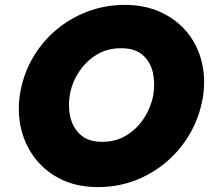

<svg xmlns="http://www.w3.org/2000/svg" viewBox="-20 -738 854 784"><path d="M61 -350Q73 -429 110.5 -496Q148 -563 206 -613Q264 -663 336.5 -690.5Q409 -718 490 -718Q570 -718 633.5 -689.5Q697 -661 740 -611Q783 -561 801.5 -494Q820 -427 810 -350Q798 -270 761 -202Q724 -134 666 -82.5Q608 -31 535 -2.5Q462 26 380 26Q298 26 234.5 -3.5Q171 -33 128.5 -85Q86 -137 68 -205Q50 -273 61 -350ZM265 -350Q257 -302 267.5 -258.5Q278 -215 309.5 -187Q341 -159 395 -159Q450 -158 494 -184Q538 -210 567 -254Q596 -298 606 -350Q614 -399 604 -442.5Q594 -486 562.5 -513.5Q531 -541 476 -541Q421 -542 377 -516Q333 -490 303.5 -446Q274 -402 265 -350Z"/></svg>

Font: Jost* Heavy
Style: Italic
Weight: 800
Italic angle: -10°
Version: Version 3.7